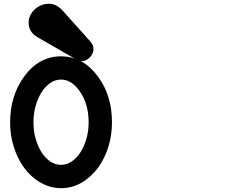

<svg xmlns="http://www.w3.org/2000/svg" viewBox="-20 -943 1244 1009"><path d="M454.1 -725.6Q462.4 -715.8 466.8 -707Q471.2 -698.2 471.2 -685.5Q471.2 -671.9 465.3 -660.2Q459.5 -648.4 450.4 -639.9Q441.4 -631.3 431.2 -626.5Q420.9 -621.6 412.1 -621.6Q406.7 -621.6 404.3 -622.1Q455.1 -595.2 496.6 -538.1Q533.2 -487.8 550.8 -428.7Q568.4 -369.6 568.4 -300.3Q568.4 -232.4 549.6 -172.1Q530.8 -111.8 496.6 -63Q457 -10.7 407.7 17.6Q358.4 45.9 300.8 45.9Q263.7 45.9 229.5 33.4Q195.3 21 165.5 -1.5Q135.7 -23.9 111.3 -55.7Q86.9 -87.4 69.6 -126Q52.2 -164.6 42.7 -208.7Q33.2 -252.9 33.2 -300.3Q33.2 -437.5 105 -538.1Q183.1 -647 300.8 -647Q337.4 -647 371.1 -635.7L178.7 -746.6Q130.4 -773.4 130.4 -824.7Q130.4 -844.2 139.2 -862.3Q147.9 -880.4 162.6 -893.8Q177.2 -907.2 196.5 -915.3Q215.8 -923.3 236.8 -923.3Q274.9 -923.3 306.2 -890.6ZM397 -466.3Q354.5 -524.9 300.8 -524.9Q270.5 -524.9 244.1 -506.8Q217.8 -488.8 198.2 -458Q178.7 -427.2 167.2 -386.5Q155.8 -345.7 155.8 -300.3Q155.8 -254.9 167.2 -214.4Q178.7 -173.8 198.2 -143.1Q217.8 -112.3 244.1 -94.5Q270.5 -76.7 300.8 -76.7Q330.6 -76.7 356.9 -94.5Q383.3 -112.3 403.1 -143.1Q422.9 -173.8 434.3 -214.4Q445.8 -254.9 445.8 -300.3Q445.8 -399.4 397 -466.3Z"/></svg>

Font: Erica Type
Style: Bold Italic
Weight: 700
Monospace: yes
Designer: Peter Wiegel
Foundry: Peter Wiegel
Version: Version 1.000 2010 initial release